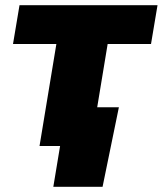

<svg xmlns="http://www.w3.org/2000/svg" viewBox="-20 -559 623 735"><path d="M131.3 0 195.8 -390.6H29.8L54.7 -539.1H583L558.1 -390.6H392.1L327.6 0ZM184.1 156.2 210 0H163.1L188 -148.4H435.1L372.6 156.2Z"/></svg>

Font: Inter 18pt Black
Style: Italic
Weight: 900
Italic angle: -9.3988°
Designer: Rasmus Andersson
Foundry: rsms
Version: Version 4.001;git-66647c0bb